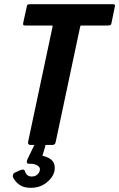

<svg xmlns="http://www.w3.org/2000/svg" viewBox="-20 -693 570 918"><path d="M125 0Q120 0 116.5 -3.5Q113 -7 114 -13L231 -564Q232 -569 231 -570Q230 -571 225 -571H104Q93 -571 91.5 -573.5Q90 -576 91 -584L108 -661Q109 -668 112 -670.5Q115 -673 125 -673H516Q526 -673 528.5 -670.5Q531 -668 529 -661L513 -583Q512 -576 508.5 -573.5Q505 -571 493 -571H372Q366 -571 365 -570Q364 -569 363 -564L246 -13Q243 0 231 0ZM240 126Q233 156 202 180.5Q171 205 127 205Q94 205 74.5 191.5Q55 178 45 160Q40 152 42 143Q44 134 54 131L76 121Q96 113 99 125Q102 137 110.5 144Q119 151 131 151Q148 151 158 142Q168 133 170 123Q173 111 165.5 103.5Q158 96 146 92.5Q134 89 120 90Q110 90 108.5 84.5Q107 79 111 69L141 7Q143 0 149 -2Q155 -4 162 -4H191Q200 -4 196 8L176 74L161 48Q206 53 226.5 72Q247 91 240 126Z"/></svg>

Font: Glory
Style: Bold Italic
Weight: 700
Italic angle: -12°
Version: Version 1.011